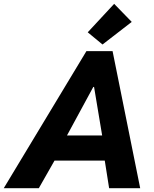

<svg xmlns="http://www.w3.org/2000/svg" viewBox="-69 -988 811 1008"><path d="M384.8 -719.7H522L667 0H503.9L481 -145H217.3L134.8 0H-49.3ZM391.6 -818.4 530.3 -967.8 622.6 -873 469.2 -754.4ZM467.3 -276.9 424.8 -531.7H420.9L282.7 -276.9Z"/></svg>

Font: Reddit Sans Fudge ExBold Italic
Style: Regular
Weight: 800
Italic angle: -11.25°
Designer: Stephen Hutchings
Version: Version 1.013